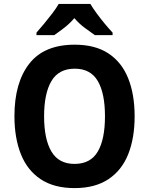

<svg xmlns="http://www.w3.org/2000/svg" viewBox="-20 -1047 764 984"><path d="M670 -451Q670 -339 637 -256.5Q604 -174 535.5 -128.5Q467 -83 362 -83Q257 -83 188.5 -128.5Q120 -174 87 -257Q54 -340 54 -452Q54 -623 130 -720.5Q206 -818 363 -818Q468 -818 536 -773Q604 -728 637 -645.5Q670 -563 670 -451ZM206 -451Q206 -334 243.5 -270.5Q281 -207 362 -207Q444 -207 481 -270Q518 -333 518 -451Q518 -569 481 -632Q444 -695 363 -695Q281 -695 243.5 -631.5Q206 -568 206 -451ZM443 -1027Q456 -1005 475.5 -978.5Q495 -952 516.5 -926Q538 -900 557 -880V-867H466Q443 -883 414 -904.5Q385 -926 361 -954Q337 -926 308.5 -904Q280 -882 258 -867H167V-880Q184 -899 206 -925.5Q228 -952 248.5 -979Q269 -1006 281 -1027Z"/></svg>

Font: Noto Sans Telugu UI SemiCondensed
Style: Bold
Weight: 700
Width: 4
Designer: Jelle Bosma - Monotype Design Team
Foundry: Monotype Imaging Inc.
Version: Version 2.005; ttfautohint (v1.8.4.7-5d5b)